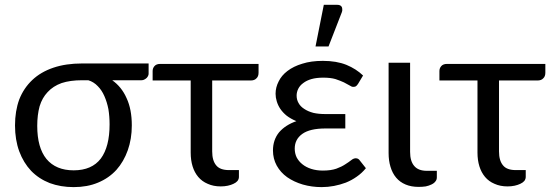

<svg xmlns="http://www.w3.org/2000/svg" viewBox="-20 -766 2289 793"><path d="M319.3 -434.6Q269.5 -434.6 234.4 -422.9Q199.2 -410.2 176.8 -385.7Q154.3 -362.3 143.6 -327.1Q133.8 -291 133.8 -246.1Q133.8 -156.2 171.9 -109.4Q210.9 -62.5 284.2 -62.5Q359.4 -62.5 396.5 -111.3Q432.6 -160.2 432.6 -252Q432.6 -285.2 427.7 -315.4Q421.9 -344.7 411.1 -369.1Q400.4 -393.6 383.8 -410.2Q367.2 -427.7 344.7 -434.6Q335.9 -434.6 319.3 -434.6ZM593.8 -503.9Q593.8 -493.2 593.8 -461.9Q593.8 -457 591.8 -453.1Q589.8 -448.2 585.9 -444.3Q582 -440.4 576.2 -437.5Q571.3 -434.6 564.5 -434.6Q523.4 -434.6 443.4 -434.6Q482.4 -407.2 502.9 -360.4Q524.4 -314.5 524.4 -248Q524.4 -192.4 507.8 -145.5Q491.2 -98.6 460.9 -64.5Q429.7 -30.3 384.8 -11.7Q340.8 6.8 284.2 6.8Q230.5 6.8 185.5 -9.8Q140.6 -27.3 108.4 -60.5Q77.1 -93.8 59.6 -140.6Q42 -188.5 42 -248Q42 -307.6 59.6 -355.5Q78.1 -402.3 113.3 -435.5Q148.4 -468.8 200.2 -486.3Q252 -503.9 319.3 -503.9Q410.2 -503.9 593.8 -503.9Z M1047.9 -465.8Q1047.9 -450.2 1039.1 -442.4Q1031.2 -433.6 1015.6 -433.6Q962.9 -433.6 856.4 -433.6Q856.4 -360.4 856.4 -140.6Q856.4 -102.5 873 -83Q888.7 -63.5 925.8 -63.5Q939.5 -63.5 966.8 -63.5Q966.8 -55.7 966.8 -35.2Q966.8 -26.4 960.9 -18.6Q955.1 -11.7 944.3 -6.8Q934.6 -2 920.9 1Q907.2 3.9 891.6 3.9Q861.3 3.9 837.9 -6.8Q814.5 -16.6 798.8 -35.2Q783.2 -53.7 775.4 -79.1Q767.6 -104.5 767.6 -135.7Q767.6 -234.4 767.6 -433.6Q728.5 -433.6 610.4 -433.6Q610.4 -435.5 610.4 -440.4Q610.4 -449.2 610.4 -472.7Q610.4 -484.4 618.2 -493.2Q626 -502 641.6 -502Q776.4 -502 1047.9 -502Q1047.9 -492.2 1047.9 -465.8Z M1491.2 -71.3Q1474.6 -50.8 1453.1 -36.1Q1432.6 -21.5 1408.2 -11.7Q1384.8 -2.9 1359.4 2Q1334 6.8 1308.6 6.8Q1267.6 6.8 1230.5 -3.9Q1194.3 -14.6 1166 -34.2Q1138.7 -53.7 1123 -82Q1107.4 -110.4 1107.4 -144.5Q1107.4 -188.5 1132.8 -219.7Q1159.2 -250 1204.1 -265.6Q1180.7 -275.4 1164.1 -288.1Q1148.4 -300.8 1137.7 -316.4Q1127.9 -331.1 1123 -347.7Q1118.2 -363.3 1118.2 -378.9Q1118.2 -405.3 1130.9 -429.7Q1142.6 -454.1 1167 -472.7Q1192.4 -492.2 1228.5 -502.9Q1264.6 -514.6 1313.5 -514.6Q1370.1 -514.6 1411.1 -498Q1451.2 -481.4 1479.5 -454.1Q1472.7 -443.4 1459 -419.9Q1454.1 -412.1 1449.2 -409.2Q1445.3 -407.2 1438.5 -407.2Q1432.6 -407.2 1423.8 -413.1Q1414.1 -418.9 1400.4 -425.8Q1385.7 -432.6 1365.2 -439.5Q1344.7 -445.3 1315.4 -445.3Q1287.1 -445.3 1266.6 -439.5Q1246.1 -433.6 1232.4 -422.9Q1218.8 -413.1 1211.9 -399.4Q1205.1 -385.7 1205.1 -371.1Q1205.1 -354.5 1212.9 -340.8Q1220.7 -326.2 1236.3 -316.4Q1252 -305.7 1274.4 -299.8Q1295.9 -294.9 1324.2 -294.9Q1351.6 -294.9 1406.2 -294.9Q1406.2 -279.3 1406.2 -235.4Q1385.7 -235.4 1324.2 -235.4Q1259.8 -235.4 1228.5 -212.9Q1197.3 -190.4 1197.3 -152.3Q1197.3 -132.8 1205.1 -116.2Q1213.9 -99.6 1228.5 -87.9Q1244.1 -75.2 1265.6 -68.4Q1287.1 -61.5 1313.5 -61.5Q1346.7 -61.5 1369.1 -69.3Q1390.6 -77.1 1405.3 -86.9Q1420.9 -96.7 1430.7 -104.5Q1440.4 -112.3 1449.2 -112.3Q1460 -112.3 1465.8 -103.5Q1474.6 -92.8 1491.2 -71.3ZM1283.2 -574.2Q1292 -617.2 1317.4 -746.1Q1331.1 -746.1 1373 -746.1Q1386.7 -746.1 1391.6 -737.3Q1393.6 -733.4 1393.6 -727.5Q1394.5 -721.7 1391.6 -714.8Q1373 -668 1336.9 -574.2Q1323.2 -574.2 1283.2 -574.2Z M1585 -506.8Q1606.4 -506.8 1673.8 -506.8Q1673.8 -414.1 1673.8 -138.7Q1673.8 -100.6 1690.4 -81.1Q1707 -60.5 1743.2 -60.5Q1756.8 -60.5 1784.2 -60.5Q1784.2 -53.7 1784.2 -33.2Q1784.2 -23.4 1778.3 -16.6Q1772.5 -8.8 1761.7 -3.9Q1752 1 1738.3 3.9Q1724.6 5.9 1709 5.9Q1678.7 5.9 1655.3 -3.9Q1631.8 -13.7 1616.2 -32.2Q1600.6 -50.8 1592.8 -77.1Q1585 -102.5 1585 -133.8Q1585 -186.5 1585 -293.9Q1585 -346.7 1585 -506.8Z M2232.4 -465.8Q2232.4 -450.2 2223.6 -442.4Q2215.8 -433.6 2200.2 -433.6Q2147.5 -433.6 2041 -433.6Q2041 -360.4 2041 -140.6Q2041 -102.5 2057.6 -83Q2073.2 -63.5 2110.4 -63.5Q2124 -63.5 2151.4 -63.5Q2151.4 -55.7 2151.4 -35.2Q2151.4 -26.4 2145.5 -18.6Q2139.6 -11.7 2128.9 -6.8Q2119.1 -2 2105.5 1Q2091.8 3.9 2076.2 3.9Q2045.9 3.9 2022.5 -6.8Q1999 -16.6 1983.4 -35.2Q1967.8 -53.7 1960 -79.1Q1952.1 -104.5 1952.1 -135.7Q1952.1 -234.4 1952.1 -433.6Q1913.1 -433.6 1794.9 -433.6Q1794.9 -435.5 1794.9 -440.4Q1794.9 -449.2 1794.9 -472.7Q1794.9 -484.4 1802.7 -493.2Q1810.5 -502 1826.2 -502Q1960.9 -502 2232.4 -502Q2232.4 -492.2 2232.4 -465.8Z"/></svg>

Font: Lato
Style: Regular
Weight: 400
Designer: Lukasz Dziedzic with Adam Twardoch and Botio Nikoltchev
Version: Version 2.015; 2015-08-06; http://www.latofonts.com/